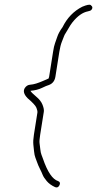

<svg xmlns="http://www.w3.org/2000/svg" viewBox="-20 -678 418 827"><path d="M377.8 -645.5C377.7 -649.2 375.4 -652.7 370.8 -656.1C366.2 -659.6 354 -657.2 334.3 -649C297.2 -630.1 268.9 -600.7 249.4 -561C238.6 -546.2 231.2 -532.8 227.2 -520.9C223.2 -509 219.8 -499.2 216.9 -491.5C214 -483.8 211.2 -471.7 208.6 -455L191.7 -348C191.2 -345.3 190.5 -342.7 189.4 -340C188.6 -339.3 185.7 -338 180.8 -336C175.8 -334 169.3 -331.3 161.5 -327.8C153.6 -324.4 145.1 -321.2 136 -318.3C126.8 -315.4 117.9 -313.7 109.1 -313C100.3 -312.3 92.9 -307.7 86.9 -299C78.8 -286 82.9 -271.3 98.9 -255C120.8 -236.4 133.5 -222.6 137 -213.5C140.5 -204.5 141.8 -197.7 141.1 -193L126.1 -98C123.3 -80.4 122.5 -65.9 123.7 -54.5L126.6 -26.9C127.8 -14.9 129.8 -5.6 132.4 1C134.8 7 136.9 12.7 138.7 18C142.3 28.7 146.7 39 151.8 49C156.9 59 160.9 67.7 163.8 75.2C166.7 82.6 172.6 91.5 181.3 101.9C190.1 112.3 202 121 217.3 128C225.4 131.3 231.7 128.7 236 120C240.4 111.3 238.5 105.3 230.4 102C206.3 94.8 184.4 62.4 164.8 5C162.9 -0.3 160.9 -5.8 158.6 -11.5C156.3 -17.2 154.6 -25.4 153.5 -36C152.3 -46.7 151.3 -55.2 150.3 -61.7C149.4 -68.2 150.3 -80.3 153.1 -98L168.8 -197C169.9 -204.4 168.1 -214.3 163.2 -226.7C158.4 -239.2 149.1 -251 135.4 -262.3C121.7 -273.7 113.6 -281.9 111 -287H112C131 -288.7 147.1 -292.8 160.5 -299.3C173.8 -305.8 184 -310 191 -312C206.6 -317.9 215.8 -329.9 218.7 -348L235.6 -455C238.5 -473 242.1 -487.3 246.4 -498C250.8 -508.7 253.8 -516.5 255.6 -521.5C257.4 -526.5 259.8 -531.2 262.9 -535.5C265.9 -539.8 270.1 -546.9 275.5 -556.6C280.9 -566.4 286.5 -574.8 292.2 -582C313.9 -609.1 336.1 -624.8 358.7 -629.1C366 -630.4 371 -632.6 373.7 -635.5C376.5 -638.5 377.9 -641.8 377.8 -645.5Z"/></svg>

Font: Proton
Style: BdCndIt
Weight: 500
Version: Version 1.017